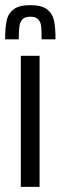

<svg xmlns="http://www.w3.org/2000/svg" viewBox="-42 -727 236 747"><path d="M39 0V-510H112V0ZM174 -574H120Q120 -609 118 -625.5Q116 -642 106.5 -652Q97 -662 76 -662Q55 -662 45.5 -652Q36 -642 33.5 -625Q31 -608 31 -574H-22Q-22 -620 -16 -647.5Q-10 -675 11.5 -691Q33 -707 76 -707Q119 -707 140.5 -691Q162 -675 168 -647.5Q174 -620 174 -574Z"/></svg>

Font: Saira Ultra Condensed Medium
Style: Regular
Weight: 500
Width: 1
Designer: Hector Gatti with collaboration of the Omnibus-Type team
Foundry: Omnibus-Type
Version: Version 1.001; ttfautohint (v1.8)